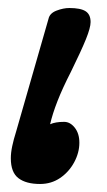

<svg xmlns="http://www.w3.org/2000/svg" viewBox="-20 -445 266 479"><path d="M80 14Q45 14 26 -0.5Q7 -15 7 -50Q7 -64 10.5 -80.5Q14 -97 20 -116L101 -398Q104 -412 121 -418.5Q138 -425 153 -425Q181 -425 193.5 -417Q206 -409 206 -390Q206 -376 194.5 -347.5Q183 -319 157 -266Q136 -225 123.5 -193Q111 -161 105 -135Q118 -141 140 -141Q155 -141 166.5 -126.5Q178 -112 178 -89Q178 -64 165 -40Q152 -16 130 -1Q108 14 80 14Z"/></svg>

Font: Junicode SmExp
Style: Bold Italic
Weight: 700
Width: 6
Italic angle: -11°
Designer: Peter S. Baker
Version: Version 2.205; ttfautohint (v1.8.4)